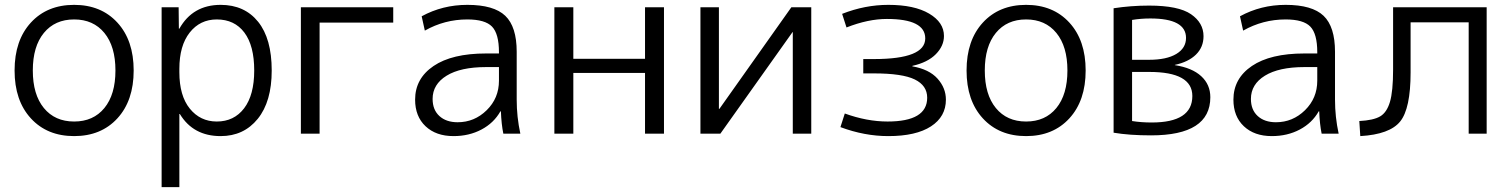

<svg xmlns="http://www.w3.org/2000/svg" viewBox="-20 -550 6212 790"><path d="M409.5 -414.5Q364 -470 285 -470Q206 -470 160.5 -414.5Q115 -359 115 -260Q115 -161 160.5 -105.5Q206 -50 285 -50Q364 -50 409.5 -105.5Q455 -161 455 -260Q455 -359 409.5 -414.5ZM463 -63Q396 10 285 10Q174 10 107 -63Q40 -136 40 -260Q40 -384 107 -457Q174 -530 285 -530Q396 -530 463 -457Q530 -384 530 -260Q530 -136 463 -63Z M888 10Q775 10 720 -81H718V220H645V-520H715L716 -432H718Q773 -530 888 -530Q986 -530 1042 -460.5Q1098 -391 1098 -260Q1098 -132 1040.5 -61Q983 10 888 10ZM1026 -260Q1026 -362 985.5 -416Q945 -470 872 -470Q803 -470 760.5 -416Q718 -362 718 -267V-253Q718 -156 761 -103Q804 -50 872 -50Q943 -50 984.5 -104.5Q1026 -159 1026 -260Z M1218 -520H1598V-457H1295V0H1218Z M1903 -530Q2012 -530 2059 -485Q2106 -440 2106 -337V-140Q2106 -69 2121 0H2051Q2043 -39 2041 -92H2039Q2012 -44 1961 -17Q1910 10 1846 10Q1774 10 1731 -30.5Q1688 -71 1688 -140Q1688 -227 1764 -278.5Q1840 -330 1980 -330H2033V-335Q2033 -411 2004.5 -440.5Q1976 -470 1903 -470Q1809 -470 1728 -424L1715 -483Q1801 -530 1903 -530ZM1760 -143Q1760 -98 1788 -72.5Q1816 -47 1863 -47Q1932 -47 1982.5 -96.5Q2033 -146 2033 -218V-274H1980Q1875 -274 1817.5 -238.5Q1760 -203 1760 -143Z M2339 -250V0H2261V-520H2339V-308H2634V-520H2712V0H2634V-250Z M2938 -102H2940L3236 -520H3318V0H3242V-418H3241L2944 0H2862V-520H2938Z M3629 -472Q3552 -472 3463 -437L3445 -493Q3539 -530 3635 -530Q3742 -530 3803 -494Q3864 -458 3864 -402Q3864 -361 3830.5 -327Q3797 -293 3734 -279V-277Q3803 -265 3837.5 -226.5Q3872 -188 3872 -140Q3872 -70 3810.5 -30Q3749 10 3635 10Q3537 10 3438 -27L3456 -83Q3547 -50 3632 -50Q3795 -50 3795 -148Q3795 -198 3744 -223Q3693 -248 3576 -248H3532V-307H3576Q3787 -307 3787 -392Q3787 -472 3629 -472Z M4326.5 -414.5Q4281 -470 4202 -470Q4123 -470 4077.5 -414.5Q4032 -359 4032 -260Q4032 -161 4077.5 -105.5Q4123 -50 4202 -50Q4281 -50 4326.5 -105.5Q4372 -161 4372 -260Q4372 -359 4326.5 -414.5ZM4380 -63Q4313 10 4202 10Q4091 10 4024 -63Q3957 -136 3957 -260Q3957 -384 4024 -457Q4091 -530 4202 -530Q4313 -530 4380 -457Q4447 -384 4447 -260Q4447 -136 4380 -63Z M4638 -52Q4675 -46 4719 -46Q4886 -46 4886 -155Q4886 -254 4709 -254H4638ZM4638 -304H4708Q4780 -304 4820 -328Q4860 -352 4860 -394Q4860 -474 4713 -474Q4674 -474 4638 -468ZM4960 -150Q4960 7 4716 7Q4627 7 4562 -4V-516Q4633 -527 4708 -527Q4829 -527 4880.5 -491.5Q4932 -456 4932 -401Q4932 -356 4901 -325.5Q4870 -295 4814 -283V-282Q4885 -271 4922.5 -236.5Q4960 -202 4960 -150Z M5270 -530Q5379 -530 5426 -485Q5473 -440 5473 -337V-140Q5473 -69 5488 0H5418Q5410 -39 5408 -92H5406Q5379 -44 5328 -17Q5277 10 5213 10Q5141 10 5098 -30.5Q5055 -71 5055 -140Q5055 -227 5131 -278.5Q5207 -330 5347 -330H5400V-335Q5400 -411 5371.5 -440.5Q5343 -470 5270 -470Q5176 -470 5095 -424L5082 -483Q5168 -530 5270 -530ZM5127 -143Q5127 -98 5155 -72.5Q5183 -47 5230 -47Q5299 -47 5349.5 -96.5Q5400 -146 5400 -218V-274H5347Q5242 -274 5184.5 -238.5Q5127 -203 5127 -143Z M5712 -264V-520H6097V0H6023V-458H5784V-252Q5784 -103 5741 -50Q5698 3 5577 10L5573 -52Q5631 -55 5658.5 -71Q5686 -87 5699 -130.5Q5712 -174 5712 -264Z"/></svg>

Font: M PLUS 1p
Style: Regular
Weight: 400
Version: Version 1.062